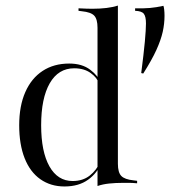

<svg xmlns="http://www.w3.org/2000/svg" viewBox="-20 -653 630 684"><path d="M490.3 -391.1 483.1 -392.7Q491.9 -460.5 496 -504.4Q500 -548.4 500 -569.4Q500 -594.4 492.3 -604Q484.7 -613.7 461.3 -614.5V-623.4Q491.1 -622.6 514.1 -624.6Q537.1 -626.6 562.1 -632.3Q563.7 -629 564.9 -619Q566.1 -608.9 566.1 -596.8Q566.1 -568.5 559.7 -539.5Q553.2 -510.5 537.1 -475Q521 -439.5 490.3 -391.1ZM209.7 11.3Q160.5 11.3 123.8 -14.5Q87.1 -40.3 67.7 -89.5Q48.4 -138.7 48.4 -206.5Q48.4 -275.8 70.2 -325Q91.9 -374.2 131.9 -400.4Q171.8 -426.6 226.6 -426.6Q272.6 -426.6 301.6 -404.4Q330.6 -382.3 336.3 -360.5L332.3 -355.6Q326.6 -375.8 303.2 -392.7Q279.8 -409.7 244.4 -409.7Q187.9 -409.7 157.3 -356.5Q126.6 -303.2 126.6 -206.5Q126.6 -112.9 156 -60.5Q185.5 -8.1 238.7 -8.1Q275 -8.1 299.6 -27.4Q324.2 -46.8 337.1 -76.6L339.5 -71.8Q327.4 -37.1 294 -12.9Q260.5 11.3 209.7 11.3ZM327.4 0V-206.5H400V-69.4Q400 -38.7 412.1 -26.2Q424.2 -13.7 455.6 -10.5L468.5 -8.9V0Q450.8 -1.6 440.3 -1.6Q429.8 -1.6 419.4 -1.6Q391.9 -1.6 369 0.8Q346 3.2 327.4 9.7ZM327.4 -206.5V-554Q327.4 -584.7 315.7 -597.2Q304 -609.7 271.8 -612.9L259.7 -614.5V-623.4Q276.6 -622.6 287.5 -622.2Q298.4 -621.8 308.9 -621.8Q336.3 -621.8 359.3 -624.6Q382.3 -627.4 400 -633.1V-623.4V-206.5Z"/></svg>

Font: Playfair 144pt SemiCondensed Light
Style: Regular
Weight: 300
Width: 4
Designer: Claus Eggers Sørensen
Foundry: Claus Eggers Sørensen
Version: Version 2.203